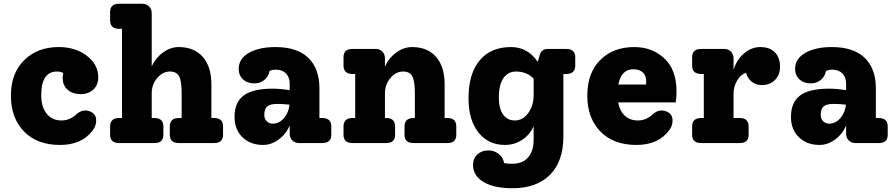

<svg xmlns="http://www.w3.org/2000/svg" viewBox="-20 -760 4758 1020"><path d="M431 -173Q456 -173 473.5 -159.5Q491 -146 491 -120Q491 -91 473 -68Q416 10 299 10Q177 10 107.5 -61.5Q38 -133 38 -252Q38 -371 108.5 -440.5Q179 -510 292 -510Q381 -510 441.5 -463.5Q502 -417 502 -349Q502 -309 476 -284.5Q450 -260 408 -260Q365 -260 339 -283.5Q313 -307 313 -345Q313 -358 316 -372Q302 -380 283 -380Q199 -380 199 -254Q199 -193 227.5 -156.5Q256 -120 307 -120Q350 -120 385 -152Q408 -173 431 -173Z M1118 -133Q1165 -133 1165 -88V-44Q1165 0 1118 0H930Q882 0 882 -44V-88Q882 -133 930 -133H945V-264Q945 -329 931.5 -354.5Q918 -380 883 -380Q844 -380 815 -345.5Q786 -311 786 -265V-133H801Q848 -133 848 -88V-44Q848 0 801 0H613Q565 0 565 -44V-88Q565 -133 613 -133H628V-607H613Q565 -607 565 -652V-696Q565 -740 613 -740H736Q757 -740 771.5 -726Q786 -712 786 -690V-407Q806 -452 846 -481Q886 -510 929 -510Q1011 -510 1057 -458Q1103 -406 1103 -312V-133Z M1692 -133Q1740 -133 1740 -88V-44Q1740 0 1692 0H1568Q1547 0 1533 -14Q1519 -28 1519 -50V-93Q1499 -47 1460 -18.5Q1421 10 1378 10Q1310 10 1268 -31Q1226 -72 1226 -139Q1226 -217 1275 -253Q1324 -289 1428 -289Q1468 -289 1519 -281V-315Q1519 -350 1499 -370Q1479 -390 1445 -390Q1426 -390 1412 -383Q1407 -354 1384.5 -335.5Q1362 -317 1331 -317Q1294 -317 1271 -338.5Q1248 -360 1248 -394Q1248 -448 1302 -479Q1356 -510 1443 -510Q1559 -510 1618 -452.5Q1677 -395 1677 -290V-133ZM1429 -103Q1463 -103 1488.5 -132.5Q1514 -162 1518 -204Q1482 -208 1452 -208Q1415 -208 1399.5 -194.5Q1384 -181 1384 -149Q1384 -129 1397 -116Q1410 -103 1429 -103Z M2357 -133Q2404 -133 2404 -88V-44Q2404 0 2357 0H2177Q2129 0 2129 -44V-88Q2129 -133 2177 -133H2184V-264Q2184 -329 2170.5 -354.5Q2157 -380 2122 -380Q2083 -380 2054 -345.5Q2025 -311 2025 -265V-133H2032Q2079 -133 2079 -88V-44Q2079 0 2032 0H1852Q1805 0 1805 -44V-88Q1805 -133 1852 -133H1867V-367H1852Q1805 -367 1805 -412V-456Q1805 -500 1852 -500H1976Q1997 -500 2011 -486Q2025 -472 2025 -450V-405Q2044 -451 2084.5 -480.5Q2125 -510 2169 -510Q2251 -510 2296.5 -458Q2342 -406 2342 -312V-133Z M2988 -500Q3036 -500 3036 -456V-412Q3036 -367 2988 -367H2973V-35Q2973 97 2902 168.5Q2831 240 2702 240Q2605 240 2549 207Q2493 174 2493 116Q2493 82 2516 60.5Q2539 39 2575 39Q2606 39 2629.5 58Q2653 77 2658 106Q2671 110 2700 110Q2756 110 2785.5 76.5Q2815 43 2815 -20V-90Q2796 -45 2754.5 -17.5Q2713 10 2663 10Q2574 10 2521.5 -56.5Q2469 -123 2469 -238Q2469 -368 2528 -439Q2587 -510 2695 -510Q2784 -510 2837 -431L2847 -467Q2856 -500 2890 -500ZM2715 -120Q2757 -120 2786 -159Q2815 -198 2815 -255V-342Q2779 -380 2721 -380Q2678 -380 2654 -344Q2630 -308 2630 -243Q2630 -184 2652.5 -152Q2675 -120 2715 -120Z M3574 -275Q3574 -242 3570 -216H3264Q3272 -171 3299 -145.5Q3326 -120 3369 -120Q3412 -120 3447 -152Q3470 -173 3493 -173Q3518 -173 3535.5 -159.5Q3553 -146 3553 -120Q3553 -91 3535 -68Q3478 10 3361 10Q3239 10 3169.5 -61.5Q3100 -133 3100 -252Q3100 -372 3168.5 -441Q3237 -510 3350 -510Q3445 -510 3509.5 -449.5Q3574 -389 3574 -275ZM3345 -392Q3280 -392 3265 -311H3412Q3413 -317 3413 -328Q3413 -359 3394.5 -375.5Q3376 -392 3345 -392Z M4019 -510Q4070 -510 4097 -481.5Q4124 -453 4124 -406Q4124 -363 4097.5 -335.5Q4071 -308 4027 -308Q3996 -308 3973.5 -326Q3951 -344 3943 -374Q3914 -363 3895.5 -331.5Q3877 -300 3877 -263V-133H3910Q3957 -133 3957 -88V-44Q3957 0 3910 0H3704Q3657 0 3657 -44V-88Q3657 -133 3704 -133H3719V-367H3704Q3657 -367 3657 -412V-456Q3657 -500 3704 -500H3828Q3849 -500 3863 -486Q3877 -472 3877 -450V-389Q3894 -444 3933.5 -477Q3973 -510 4019 -510Z M4648 -133Q4696 -133 4696 -88V-44Q4696 0 4648 0H4524Q4503 0 4489 -14Q4475 -28 4475 -50V-93Q4455 -47 4416 -18.5Q4377 10 4334 10Q4266 10 4224 -31Q4182 -72 4182 -139Q4182 -217 4231 -253Q4280 -289 4384 -289Q4424 -289 4475 -281V-315Q4475 -350 4455 -370Q4435 -390 4401 -390Q4382 -390 4368 -383Q4363 -354 4340.5 -335.5Q4318 -317 4287 -317Q4250 -317 4227 -338.5Q4204 -360 4204 -394Q4204 -448 4258 -479Q4312 -510 4399 -510Q4515 -510 4574 -452.5Q4633 -395 4633 -290V-133ZM4385 -103Q4419 -103 4444.5 -132.5Q4470 -162 4474 -204Q4438 -208 4408 -208Q4371 -208 4355.5 -194.5Q4340 -181 4340 -149Q4340 -129 4353 -116Q4366 -103 4385 -103Z"/></svg>

Font: Solway ExtraBold
Style: Regular
Weight: 800
Designer: Mariya V. Pigoulevskaya
Foundry: The Northern Block Ltd.
Version: Version 1.000;hotconv 1.0.109;makeotfexe 2.5.65596